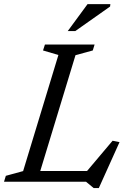

<svg xmlns="http://www.w3.org/2000/svg" viewBox="-38 -904 644 955"><path d="M337.5 -629.5 146 0H-18L-9 -29.5L77 -53L252.5 -630.5L176 -653L185.5 -682.5H432.5L423.5 -653ZM379 -34.5 522 -204 556.5 -197 453.5 31.5H428L390 0H88.5L106.5 -53.5H425ZM299 -749.5 397.5 -883.5H511L509.5 -871.5L336.5 -749.5Z"/></svg>

Font: Newsreader 14pt
Style: Italic
Weight: 400
Italic angle: -17°
Designer: Hugues Gentile
Foundry: Production Type
Version: Version 1.003